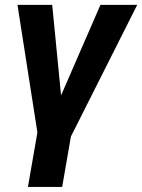

<svg xmlns="http://www.w3.org/2000/svg" viewBox="-20 -548 572 772"><path d="M272.9 -43.9 230 203.6H92.3L135.3 -43.9ZM212.9 -135.3 383.8 -528.3H531.7L265.6 0H168.9ZM189.9 -528.3 230 -118.7 222.7 0H132.8L50.3 -528.3Z"/></svg>

Font: Roboto
Style: Bold Italic
Weight: 700
Italic angle: -12°
Designer: Christian Robertson
Foundry: Google
Version: Version 3.0